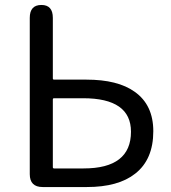

<svg xmlns="http://www.w3.org/2000/svg" viewBox="-20 -754 688 774"><path d="M152 0Q100 0 100 -52V-682Q100 -734 147 -734Q193 -734 193 -682V-438Q193 -433 198 -433H328Q455 -433 523 -384Q598 -331 598 -225Q598 -111 525 -54Q457 0 330 0ZM193 -80Q193 -75 198 -75H317Q508 -75 508 -223Q508 -358 315 -358H198Q193 -358 193 -353Z"/></svg>

Font: Resource Han Rounded JP
Style: Regular
Weight: 400
Designer: Cyano Hao (round all glyphs); Ryoko NISHIZUKA 西塚涼子 (kana, bopomofo & ideographs); Paul D. Hunt (Latin, Greek & Cyrillic)
Foundry: Cyano Hao
Version: 0.990